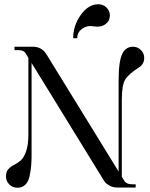

<svg xmlns="http://www.w3.org/2000/svg" viewBox="-20 -879 702 900"><path d="M342 -700H323Q323 -759 358.5 -809Q394 -859 441 -859Q464 -859 479.5 -843.5Q495 -828 495 -807Q495 -796 491 -785.5Q487 -775 472.5 -764.5Q458 -754 435 -754Q430 -754 419 -755.5Q408 -757 404 -757Q381 -757 361.5 -741.5Q342 -726 342 -700ZM603 -660Q625 -660 640.5 -644.5Q656 -629 656 -607Q656 -578 630 -562Q583 -532 567 -506Q551 -480 551 -412V-51L561 -34Q571 -15 601 -15H616V0H529Q509 0 493 -9Q477 -18 471 -27L465 -36L128 -584V-152Q128 -122 126 -100.5Q124 -79 118.5 -53Q113 -27 98.5 -13Q84 1 62 1Q39 1 23.5 -14.5Q8 -30 8 -52Q8 -74 19 -86Q30 -98 45 -105.5Q60 -113 75.5 -125.5Q91 -138 102 -168.5Q113 -199 113 -248V-608L102 -626Q93 -644 67 -644H63H48V-660H134Q176 -660 198 -624L536 -75V-501Q536 -594 554 -628Q558 -639 571 -649.5Q584 -660 603 -660Z"/></svg>

Font: kawoszeh
Style: Medium
Weight: 500
Version: Version 000.030